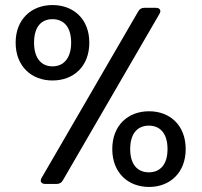

<svg xmlns="http://www.w3.org/2000/svg" viewBox="-20 -729 799 761"><path d="M188 -709C105 -709 42 -653 42 -560C42 -466 105 -410 188 -410C272 -410 334 -466 334 -560C334 -653 272 -709 188 -709ZM115 -560C115 -623 144 -653 188 -653C232 -653 262 -623 262 -560C262 -498 232 -466 188 -466C144 -466 115 -498 115 -560ZM528 -684 145 -24C137 -11 143 0 159 0H205C216 0 224 -5 229 -14L612 -674C620 -687 614 -698 598 -698H552C541 -698 533 -693 528 -684ZM571 -288C487 -288 425 -232 425 -138C425 -45 487 12 571 12C654 12 716 -45 716 -138C716 -232 654 -288 571 -288ZM496 -138C496 -201 526 -231 570 -231C614 -231 644 -201 644 -138C644 -76 614 -46 570 -46C526 -46 496 -76 496 -138Z"/></svg>

Font: Arvore Sans
Style: Regular
Weight: 400
Designer: Jonny Pinhorn (Latin) Dan Schunck (customization for Arvore)
Version: Version 1.000;Glyphs 3.3 (3305)